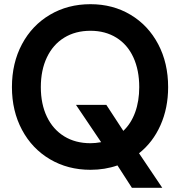

<svg xmlns="http://www.w3.org/2000/svg" viewBox="-20 -798 860 917"><path d="M37 -382Q37 -497 85 -587Q133 -677 218.5 -727.5Q304 -778 412 -778Q519 -778 603.5 -727.5Q688 -677 735.5 -587Q783 -497 783 -382Q783 -282 746.5 -200Q710 -118 644 -66L755 99H610L541 -8Q481 13 412 13Q304 13 218.5 -37.5Q133 -88 85 -178Q37 -268 37 -382ZM412 -114Q436 -114 463 -119L343 -297H488L569 -173Q606 -208 625.5 -261.5Q645 -315 645 -382Q645 -463 617 -524Q589 -585 536 -618Q483 -651 412 -651Q340 -651 286.5 -618Q233 -585 204 -524Q175 -463 175 -382Q175 -301 204 -240.5Q233 -180 286.5 -147Q340 -114 412 -114Z"/></svg>

Font: Application Semibold
Style: Regular
Weight: 600
Designer: Wei Huang
Foundry: Wei Huang
Version: Version 0.012